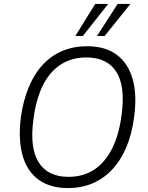

<svg xmlns="http://www.w3.org/2000/svg" viewBox="-20 -948 753 976"><path d="M325 8Q234 8 175.5 -35Q117 -78 94.5 -158.5Q72 -239 86 -351Q98 -437 126 -504.5Q154 -572 197 -618.5Q240 -665 297 -689Q354 -713 423 -713Q515 -713 573 -670Q631 -627 654 -547Q677 -467 662 -355Q651 -268 622.5 -200.5Q594 -133 550.5 -86.5Q507 -40 450.5 -16Q394 8 325 8ZM328 -49Q403 -49 458.5 -85.5Q514 -122 549.5 -192Q585 -262 598 -363Q618 -509 571.5 -582.5Q525 -656 419 -656Q345 -656 289 -620Q233 -584 198 -514Q163 -444 150 -342Q130 -197 176.5 -123Q223 -49 328 -49ZM363 -765 464 -928H530L401 -765ZM473 -765 578 -928H643L512 -765Z"/></svg>

Font: Nunito Sans 10pt SemiCondensed Light
Style: Italic
Weight: 300
Width: 4
Italic angle: -9°
Designer: Vernon Adams
Foundry: Vernon Adams
Version: Version 3.101;gftools[0.9.27]